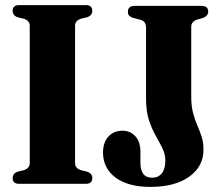

<svg xmlns="http://www.w3.org/2000/svg" viewBox="-20 -720 869 752"><path d="M274 -81Q274 -61.5 297 -53.5L323.5 -47Q341.5 -39.5 341.5 -22.5Q341.5 0 316 0H55Q29.5 0 29.5 -22.5Q29.5 -39.5 47 -47L73.5 -53.5Q96.5 -61.5 96.5 -81V-619.5Q96.5 -638.5 74 -646.5L47 -653Q29.5 -660.5 29.5 -677.5Q29.5 -700 55 -700H316Q341.5 -700 341.5 -677.5Q341.5 -660.5 323.5 -653L296.5 -646.5Q274 -638.5 274 -619.5ZM777 -134Q777 -68 721.2 -28Q665.5 12 569 12Q481 12 432.2 -24.8Q383.5 -61.5 383.5 -122.5Q383.5 -161 404 -184.5Q424.5 -208 460.5 -208Q490.5 -208 510.2 -186.2Q530 -164.5 530 -125.5V-81.5Q530 -54.5 541 -39.2Q552 -24 576.5 -24Q600 -24 613.8 -41.2Q627.5 -58.5 627.5 -91Q627.5 -116.5 616 -139.8Q604.5 -163 589.5 -189.2Q574.5 -215.5 563.2 -250Q552 -284.5 552 -332.5V-611Q552 -636 532 -642L500 -650.5Q490 -654 485.5 -659Q481 -664 481 -674Q481 -697 507 -697H769Q795.5 -697 795.5 -674.5Q795.5 -658 774.5 -649.5L751 -643Q729 -635 729 -615V-342.5Q729 -304.5 736.2 -277.5Q743.5 -250.5 753 -228.5Q762.5 -206.5 769.8 -184.2Q777 -162 777 -134Z"/></svg>

Font: Fraunces 144pt Soft
Style: Bold
Weight: 700
Version: Version 1.000;[0bf87f6ff]